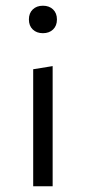

<svg xmlns="http://www.w3.org/2000/svg" viewBox="-20 -651 300 671"><path d="M81 -583Q81 -605 94.5 -618Q108 -631 130 -631Q152 -631 165.5 -618Q179 -605 179 -583Q179 -561 165.5 -548Q152 -535 130 -535Q108 -535 94.5 -548Q81 -561 81 -583ZM96 -409 164 -420V0H96Z"/></svg>

Font: Ysabeau Infant
Style: Regular
Weight: 400
Designer: Christian Thalmann (Catharsis Fonts)
Version: Version 0.003